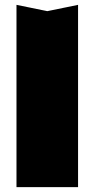

<svg xmlns="http://www.w3.org/2000/svg" viewBox="-20 -607 390 792"><path d="M48 -587 175 -561 302 -587V165H48Z"/></svg>

Font: Unbounded Black
Style: Regular
Weight: 900
Designer: Luke Prowse, Jean-Baptiste Morizot, Fátima Lázaro, Florian Runge
Foundry: NaN
Version: Version 1.701;gftools[0.9.28.dev5+ged2979d]